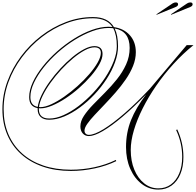

<svg xmlns="http://www.w3.org/2000/svg" viewBox="-104 -1034 1618 1586"><path d="M1401 262Q1401 147 1351 40L1360 35Q1411 144 1411 263Q1411 344 1385.5 404.5Q1360 465 1313.5 498.5Q1267 532 1204 532Q1128 532 1067.5 486Q1007 440 972 360.5Q937 281 937 181Q937 62 978 -41Q1019 -144 1104 -255Q1000 -148 908.5 -70.5Q817 7 745.5 48.5Q674 90 630 90Q599 90 579.5 68Q560 46 560 10Q560 -33 589.5 -77.5Q619 -122 665 -169.5Q711 -217 763.5 -269.5Q816 -322 862 -379.5Q908 -437 937.5 -501.5Q967 -566 967 -638Q967 -777 843 -799Q871 -743 871 -652Q871 -589 846 -519.5Q821 -450 777 -382Q733 -314 676 -253.5Q619 -193 555 -146Q491 -99 426.5 -72Q362 -45 302 -45Q256 -45 231.5 -68Q207 -91 207 -133Q207 -137 207 -141Q137 -153 137 -232Q137 -290 167 -354.5Q197 -419 249 -484.5Q301 -550 367.5 -609Q434 -668 507.5 -714Q581 -760 654.5 -786.5Q728 -813 793 -813Q809 -813 825 -811Q778 -883 664 -883Q551 -883 443.5 -842Q336 -801 242 -728.5Q148 -656 77 -561Q6 -466 -34 -356.5Q-74 -247 -74 -132Q-74 -18 -35 74Q4 166 77 232Q150 298 252.5 333Q355 368 482 368Q581 368 677.5 347Q774 326 853 287L856 297Q776 336 678 357Q580 378 482 378Q353 378 249 342Q145 306 70.5 239Q-4 172 -44 78Q-84 -16 -84 -132Q-84 -248 -43.5 -359.5Q-3 -471 69 -567.5Q141 -664 236 -737Q331 -810 440 -851.5Q549 -893 664 -893Q788 -893 837 -810Q920 -798 969 -742.5Q1018 -687 1018 -603Q1018 -546 995 -489Q972 -432 934 -377Q896 -322 851 -270.5Q806 -219 761 -172Q716 -125 678 -84.5Q640 -44 617 -11Q594 22 594 45Q594 61 604 70.5Q614 80 630 80Q675 80 751.5 33Q828 -14 926.5 -99.5Q1025 -185 1134 -301L1438 -661H1494Q1407 -591 1329 -505.5Q1251 -420 1186.5 -326.5Q1122 -233 1075 -139.5Q1028 -46 1002 42Q976 130 976 205Q976 296 1005.5 367.5Q1035 439 1087 480.5Q1139 522 1204 522Q1264 522 1308 489.5Q1352 457 1376.5 398.5Q1401 340 1401 262ZM217 -133Q217 -55 303 -55Q358 -55 420 -82.5Q482 -110 544.5 -157.5Q607 -205 664 -265.5Q721 -326 765 -393Q809 -460 835 -527Q861 -594 861 -652Q861 -746 831 -801Q813 -803 793 -803Q730 -803 658 -776.5Q586 -750 513.5 -705Q441 -660 375 -601.5Q309 -543 258 -479Q207 -415 177 -351.5Q147 -288 147 -232Q147 -162 208 -151Q213 -194 239 -248Q265 -302 305.5 -358.5Q346 -415 394.5 -467.5Q443 -520 494 -562Q545 -604 592 -628.5Q639 -653 676 -653Q743 -653 743 -588Q743 -551 717 -504Q691 -457 647.5 -406.5Q604 -356 550 -308Q496 -260 438 -222Q380 -184 326 -161.5Q272 -139 230 -139Q223 -139 217 -140Q217 -136 217 -133ZM676 -643Q641 -643 595.5 -618.5Q550 -594 500 -552.5Q450 -511 402 -459Q354 -407 314 -351.5Q274 -296 248.5 -243.5Q223 -191 218 -150Q224 -149 230 -149Q268 -149 319 -172.5Q370 -196 426 -235Q482 -274 536 -322.5Q590 -371 633.5 -421.5Q677 -472 703 -518Q729 -564 729 -597Q729 -643 676 -643ZM1190 -912 1188 -916 1322 -1006Q1335 -1014 1348 -1014Q1367 -1014 1367 -998Q1367 -985 1349 -977ZM1310 -912 1308 -916 1442 -1006Q1455 -1014 1468 -1014Q1487 -1014 1487 -998Q1487 -985 1469 -977Z"/></svg>

Font: Ballet 16pt
Style: Regular
Weight: 400
Designer: Maximiliano R. Sproviero
Foundry: Omnibus-Type
Version: Version 1.100; ttfautohint (v1.8.3)